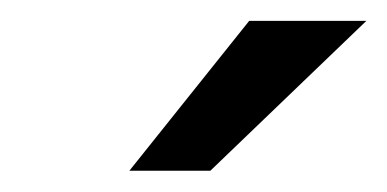

<svg xmlns="http://www.w3.org/2000/svg" viewBox="-20 -770 371 184"><path d="M104 -606.4 218.8 -750H331.1L181.6 -606.4Z"/></svg>

Font: Mardoto
Style: Italic
Weight: 400
Italic angle: -12°
Designer: Christian Robertson, Vahan Hovhannisyan
Foundry: Google
Version: Version 1.000